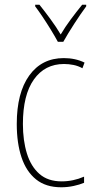

<svg xmlns="http://www.w3.org/2000/svg" viewBox="-20 -783 401 813"><path d="M239 10Q174 10 132.5 -23.5Q91 -57 71 -117Q51 -177 51 -258Q51 -390 104 -463.5Q157 -537 250 -537Q299 -537 338 -518L329 -494Q311 -504 291 -508Q271 -512 251 -512Q170 -512 123.5 -446.5Q77 -381 77 -258Q77 -188 94 -133Q111 -78 147 -46.5Q183 -15 241 -15Q290 -15 336 -35V-9Q317 -1 291.5 4.5Q266 10 239 10ZM225 -606Q212 -630 194.5 -658.5Q177 -687 159.5 -713Q142 -739 129 -756V-763H147Q168 -737 193 -703Q218 -669 237 -637Q256 -669 279 -700Q302 -731 328 -763H345V-756Q322 -725 294.5 -682.5Q267 -640 248 -606Z"/></svg>

Font: Noto Sans Telugu Condensed Thin
Style: Regular
Weight: 100
Width: 3
Designer: Jelle Bosma - Monotype Design Team
Foundry: Monotype Imaging Inc.
Version: Version 2.005; ttfautohint (v1.8.4.7-5d5b)